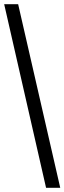

<svg xmlns="http://www.w3.org/2000/svg" viewBox="-20 -780 309 921"><path d="M201 121H269L67 -760H0Z"/></svg>

Font: Noto Serif Georgian SemiCondensed Bold
Style: Regular
Weight: 700
Width: 4
Designer: Monotype Design Team, Akaki Razmadze
Foundry: Google LLC
Version: Version 2.003